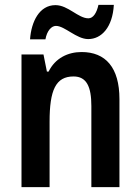

<svg xmlns="http://www.w3.org/2000/svg" viewBox="-20 -766 574 786"><path d="M103 -605H166C172 -639 190 -660 209 -660C245 -660 293 -606 341 -606C396 -606 441 -655 446 -746H383C376 -714 362 -691 342 -691C300 -691 259 -745 207 -745C141 -745 108 -677 103 -605ZM314 -553C258 -553 206 -528 179 -473H172L158 -543H68V0H183V-268C183 -397 208 -453 281 -453C334 -453 354 -412 354 -332V0H469V-360C469 -490 412 -553 314 -553Z"/></svg>

Font: Noto Sans Gurmukhi UI Condensed SemiBold
Style: Regular
Weight: 600
Width: 3
Designer: Jelle Bosma - Monotype Design Team
Foundry: Monotype Imaging Inc.
Version: Version 2.004